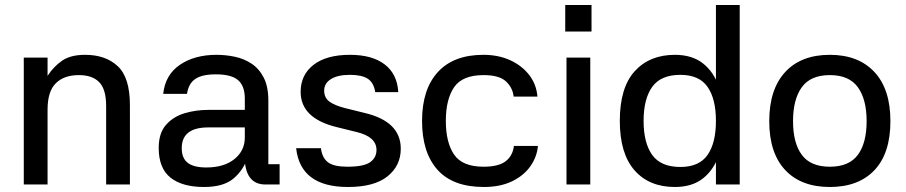

<svg xmlns="http://www.w3.org/2000/svg" viewBox="-20 -737 3620 767"><path d="M170 0H75V-507H170V-434Q194 -471 228 -494.5Q262 -518 320 -518Q402 -518 450.5 -472.5Q499 -427 499 -317V0H404V-314Q404 -380 376.5 -408.5Q349 -437 295 -437Q236 -437 203 -404.5Q170 -372 170 -299Z M1097 0H1040Q958 0 957 -113L969 -108Q953 -58 913 -24Q873 10 795 10Q708 10 661 -27.5Q614 -65 614 -146Q614 -205 643 -238Q672 -271 717 -284.5Q762 -298 811 -298H958V-343Q958 -393 931.5 -416.5Q905 -440 842 -440Q787 -440 760 -421.5Q733 -403 727 -362H632Q640 -438 698.5 -478Q757 -518 845 -518Q881 -518 917.5 -510.5Q954 -503 984.5 -483Q1015 -463 1033.5 -427Q1052 -391 1052 -335V-81H1097ZM706 -145Q706 -105 730 -86.5Q754 -68 804 -68Q875 -68 916.5 -101.5Q958 -135 958 -188V-228H812Q706 -228 706 -145Z M1479 -369Q1473 -407 1449 -422.5Q1425 -438 1378 -438Q1329 -438 1302 -421Q1275 -404 1275 -375Q1275 -347 1295.5 -331.5Q1316 -316 1359 -305L1436 -286Q1581 -252 1581 -143Q1581 -75 1528 -32.5Q1475 10 1370 10Q1180 10 1163 -145H1262Q1267 -106 1290.5 -88.5Q1314 -71 1368 -71Q1433 -71 1458.5 -89Q1484 -107 1484 -138Q1484 -191 1403 -210L1326 -229Q1181 -264 1181 -370Q1181 -438 1232.5 -478Q1284 -518 1378 -518Q1467 -518 1517 -479.5Q1567 -441 1571 -369Z M1913 10Q1789 10 1727.5 -59Q1666 -128 1666 -254Q1666 -380 1729 -449Q1792 -518 1911 -518Q1971 -518 2018 -496.5Q2065 -475 2094 -437.5Q2123 -400 2127 -351H2032Q2028 -387 2001 -412Q1974 -437 1912 -437Q1827 -437 1794 -388.5Q1761 -340 1761 -254Q1761 -168 1794 -119.5Q1827 -71 1912 -71Q1971 -71 1999.5 -92.5Q2028 -114 2033 -154H2129Q2125 -110 2098.5 -72.5Q2072 -35 2025 -12.5Q1978 10 1913 10Z M2338 -507V0H2243V-507ZM2238 -717H2343V-611H2238Z M2840 -717H2935V0H2840ZM2676 10Q2573 10 2514.5 -57Q2456 -124 2456 -254Q2456 -387 2515.5 -452.5Q2575 -518 2676 -518Q2745 -518 2788.5 -483.5Q2832 -449 2852 -389.5Q2872 -330 2872 -254Q2872 -178 2852 -118.5Q2832 -59 2788.5 -24.5Q2745 10 2676 10ZM2698 -70Q2773 -70 2806.5 -118Q2840 -166 2840 -254Q2840 -342 2806.5 -390Q2773 -438 2698 -438Q2620 -438 2585.5 -390Q2551 -342 2551 -254Q2551 -166 2585.5 -118Q2620 -70 2698 -70Z M3295 10Q3180 10 3116.5 -58Q3053 -126 3053 -253Q3053 -380 3116.5 -449Q3180 -518 3295 -518Q3409 -518 3473 -449.5Q3537 -381 3537 -253Q3537 -125 3473.5 -57.5Q3410 10 3295 10ZM3295 -71Q3372 -71 3407 -118.5Q3442 -166 3442 -253Q3442 -340 3407 -388.5Q3372 -437 3295 -437Q3218 -437 3183 -388.5Q3148 -340 3148 -253Q3148 -166 3183 -118.5Q3218 -71 3295 -71Z"/></svg>

Font: 42dot Sans Medium
Style: Regular
Weight: 500
Designer: 42dot
Version: Version 1.000